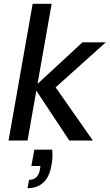

<svg xmlns="http://www.w3.org/2000/svg" viewBox="-20 -740 577 1011"><path d="M345 0 159 -281 414 -517H537L235 -246L247 -317L469 0ZM25 0 152 -720H252L125 0ZM125 251 133 207Q158 207 172.5 192Q187 177 191 148L193 134H145L161 48H255Q257 70 256 91Q255 112 251 130Q241 191 208.5 221Q176 251 125 251Z"/></svg>

Font: DM Sans 11pt Medium
Style: Italic
Weight: 500
Italic angle: -10°
Version: Version 4.004;gftools[0.9.30]